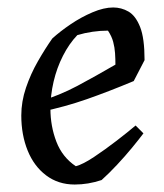

<svg xmlns="http://www.w3.org/2000/svg" viewBox="-20 -482 438 514"><path d="M180 12Q136 12 103.5 -12.5Q71 -37 54 -79Q37 -121 37 -173Q37 -210 49.5 -247Q62 -284 81.5 -318Q101 -352 120 -379Q141 -398 169 -417Q197 -436 227.5 -449Q258 -462 283 -462Q305 -462 324 -451Q343 -440 355 -410Q367 -380 367 -321L338 -265Q271 -237 212.5 -216.5Q154 -196 87 -182L85 -210Q140 -227 187 -252Q234 -277 289 -309Q289 -324 288 -339.5Q287 -355 283 -370Q279 -385 269 -400Q249 -400 228 -397Q207 -394 187 -388Q165 -365 148.5 -332.5Q132 -300 123.5 -263.5Q115 -227 115 -191Q115 -144 131 -102.5Q147 -61 183 -37Q202 -42 232 -62Q262 -82 292.5 -105.5Q323 -129 343 -146L364 -125Q352 -109 333.5 -86.5Q315 -64 293.5 -41Q272 -18 252 0Q234 6 216 9Q198 12 180 12Z"/></svg>

Font: Labrada
Style: Italic
Weight: 400
Italic angle: -7°
Designer: Mercedes Jáuregui
Foundry: Omnibus-Type Team
Version: Version 1.000